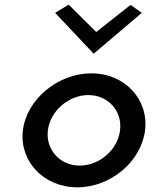

<svg xmlns="http://www.w3.org/2000/svg" viewBox="-20 -799 662 822"><path d="M216 -744 381 -569 587 -744 539 -778 392 -662 274 -779ZM185 -241C195 -324 274 -392 358 -392C443 -392 504 -324 494 -241C484 -158 406 -90 321 -90C237 -90 175 -158 185 -241ZM78 -241C62 -109 167 3 311 3C455 3 585 -109 601 -241C617 -373 515 -485 371 -485C227 -485 94 -373 78 -241Z"/></svg>

Font: Bluebird
Style: LiObl
Weight: 300
Designer: Jasper
Foundry: Cannot Into Space Fonts
Version: Version 0.98